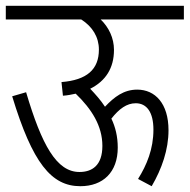

<svg xmlns="http://www.w3.org/2000/svg" viewBox="-20 -642 654 662"><path d="M0 -622V-575H260C299 -550 321 -514 321 -471C321 -402 279 -366 192 -359L197 -312C213 -313 227 -316 241 -319C296 -266 333 -208 333 -139C333 -71 297 -49 254 -49C175 -49 124 -142 70 -324L22 -310C92 -80 157 0 257 0C335 0 386 -48 386 -133C386 -171 378 -204 364 -233C391 -267 417 -286 448 -286C486 -286 509 -255 509 -195C509 -128 486 -73 456 -25L503 0C538 -60 561 -126 561 -193C561 -285 515 -333 453 -333C407 -333 374 -308 342 -274C327 -297 309 -317 291 -336C345 -363 373 -408 373 -470C373 -511 355 -548 327 -575H614V-622Z"/></svg>

Font: Noto Sans Condensed Light
Style: Italic
Weight: 300
Width: 3
Italic angle: -12°
Designer: Monotype Design Team
Foundry: Monotype Imaging Inc.
Version: Version 2.013